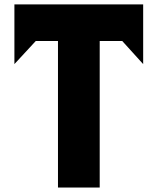

<svg xmlns="http://www.w3.org/2000/svg" viewBox="-20 -845 714 865"><path d="M44.9 -556.2V-825.2H625V-556.2L530.8 -660.2H429.2V0H241.2V-660.2H141.1Z"/></svg>

Font: Hussar Preview
Style: Bold
Weight: 700
Foundry: Cannot Into Space Fonts, PlusOne Fonts
Version: Version 2.29RC2 "Millennial"